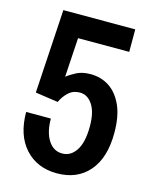

<svg xmlns="http://www.w3.org/2000/svg" viewBox="-107 -758 670 841"><g transform="rotate(15 228.0 -337.0)"><path d="M232 12Q142 12 87.5 -48Q33 -108 33 -213H145Q145 -152 168.5 -115Q192 -78 232 -78Q271 -78 295 -115Q319 -152 319 -224Q319 -288 296.5 -322Q274 -356 239 -356Q209 -356 188.5 -337.5Q168 -319 155 -291L52 -306L75 -686H401V-584H169L158 -406Q174 -419 200 -432.5Q226 -446 264 -446Q311 -446 348 -422Q385 -398 407.5 -349Q430 -300 430 -224Q430 -111 377 -49.5Q324 12 232 12Z"/></g></svg>

Font: Archivo Narrow SemiBold
Style: Regular
Weight: 600
Designer: Hector Gatti
Foundry: Omnibus-Type
Version: Version 3.002